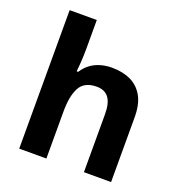

<svg xmlns="http://www.w3.org/2000/svg" viewBox="-136 -875 929 990"><g transform="rotate(20 328.5 -380.0)"><path d="M227 -605Q227 -565 224.5 -528Q222 -491 220 -476H228Q246 -504 270 -521.5Q294 -539 323.5 -547.5Q353 -556 386 -556Q445 -556 489 -535Q533 -514 557.5 -470Q582 -426 582 -356V0H433V-319Q433 -378 411.5 -407.5Q390 -437 345 -437Q278 -437 252.5 -390.5Q227 -344 227 -257V0H78V-760H227Z"/></g></svg>

Font: Noto Sans Cham
Style: Regular
Weight: 400
Designer: Monotype Design Team
Foundry: Monotype Imaging Inc.
Version: Version 2.002